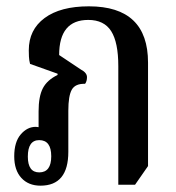

<svg xmlns="http://www.w3.org/2000/svg" viewBox="-20 -578 555 607"><path d="M108 9Q70 9 47.5 -15.5Q25 -40 25 -84Q25 -129 45.5 -153Q66 -177 93 -177Q97 -177 102 -176V-226Q102 -273 115.5 -299Q129 -325 162 -341V-345L75 -376Q72 -388 71.5 -399Q71 -410 71 -419Q71 -484 121 -521Q171 -558 261 -558Q448 -558 448 -380V-53L407 6H354V-369Q354 -444 331.5 -479.5Q309 -515 259 -515Q167 -515 167 -404L236 -358Q255 -348 255 -334Q255 -321 249 -313Q218 -314 207 -294.5Q196 -275 196 -228V-98Q196 9 108 9ZM104 -33Q142 -33 142 -84Q142 -135 104 -135Q68 -135 68 -83Q68 -33 104 -33Z"/></svg>

Font: Noto Serif Thai ExtraCondensed Medium
Style: Regular
Weight: 500
Width: 2
Designer: Monotype Design Team
Foundry: Monotype Imaging Inc.
Version: Version 2.002; ttfautohint (v1.8.4.7-5d5b)